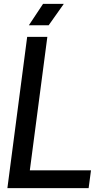

<svg xmlns="http://www.w3.org/2000/svg" viewBox="-20 -970 541 990"><path d="M202.1 -950.2H309.1L231 -839.8H128.9ZM437 0H18.1L120.1 -779.8H224.1L133.8 -91.8H449.2Z"/></svg>

Font: Cooper Hewitt
Style: Medium Italic
Weight: 708
Designer: Village Type and Design LLC
Foundry: Cooper Hewitt Smithsonian Design Museum
Version: 1.000